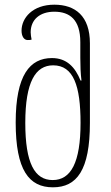

<svg xmlns="http://www.w3.org/2000/svg" viewBox="-20 -790 472 820"><path d="M206 10C308 10 364 -63 364 -265V-605C364 -722 301 -770 212 -770C119 -770 72 -713 72 -659C72 -636 82 -619 98 -619C103 -619 110 -619 115 -621C113 -631 111 -642 111 -652C111 -706 150 -740 212 -740C278 -740 323 -706 323 -610V-543C323 -510 324 -477 328 -446H324C301 -503 265 -542 202 -542C108 -542 47 -470 47 -267C47 -63 104 10 206 10ZM205 -21C128 -21 88 -93 88 -265C88 -441 132 -511 207 -511C294 -511 324 -423 324 -265C324 -96 283 -21 205 -21Z"/></svg>

Font: Noto Serif Georgian ExtraCondensed ExtraLight
Style: Regular
Weight: 200
Width: 2
Designer: Monotype Design Team, Akaki Razmadze
Foundry: Google LLC
Version: Version 2.003